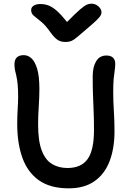

<svg xmlns="http://www.w3.org/2000/svg" viewBox="-20 -1015 713 1048"><path d="M355 13Q255 13 193 -30.5Q131 -74 102.5 -153Q74 -232 74 -339Q74 -380 76.5 -420Q79 -460 79 -488Q79 -531 76 -558Q73 -585 69 -601.5Q65 -618 62 -632Q59 -646 59 -664Q59 -714 110 -714Q133 -714 152 -696.5Q171 -679 183 -639Q195 -599 195 -528Q195 -487 191.5 -434Q188 -381 188 -336Q188 -245 208 -193Q228 -141 264.5 -119.5Q301 -98 348 -98Q423 -98 458 -146.5Q493 -195 493 -305Q493 -364 491 -409Q489 -454 487.5 -498.5Q486 -543 486 -599Q486 -650 505 -681Q524 -712 561 -712Q583 -712 596 -701Q609 -690 609 -666Q609 -648 606 -630Q603 -612 600.5 -585Q598 -558 598 -515Q598 -461 601.5 -408.5Q605 -356 605 -298Q605 -206 578.5 -136Q552 -66 496.5 -26.5Q441 13 355 13ZM478 -995Q501 -995 517.5 -980Q534 -965 534 -948Q534 -940 529.5 -931Q525 -922 507 -904.5Q489 -887 451 -855Q421 -830 403.5 -814.5Q386 -799 372 -792.5Q358 -786 336 -786Q312 -786 295 -797Q278 -808 258 -835Q228 -878 203.5 -897.5Q179 -917 164.5 -929Q150 -941 150 -960Q150 -975 163.5 -984Q177 -993 201 -993Q223 -993 244 -985.5Q265 -978 289.5 -956.5Q314 -935 346 -895Q392 -942 416.5 -963Q441 -984 454 -989.5Q467 -995 478 -995Z"/></svg>

Font: Shantell Sans Normal
Style: Regular
Weight: 500
Designer: Stephen Nixon, Anya Danilova, Shantell Martin
Foundry: Arrow Type
Version: Version 1.009;[a7da0bfa3]